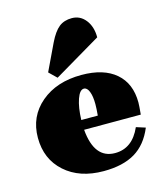

<svg xmlns="http://www.w3.org/2000/svg" viewBox="-108 -792 765 887"><g transform="rotate(-15 274.0 -348.5)"><path d="M184 -460 148 -495 209 -623Q232 -670 256.5 -689.5Q281 -709 318 -709Q358 -709 383.5 -676.5Q409 -644 409 -593ZM279 12Q164 12 94 -50.5Q24 -113 24 -215Q24 -317 99 -380.5Q174 -444 293 -444Q399 -444 457 -394Q515 -344 515 -253Q515 -238 511 -196H240Q252 -55 351 -55Q434 -55 474 -146L518 -132Q487 -57 429 -22.5Q371 12 279 12ZM288 -380Q268 -380 254.5 -341.5Q241 -303 239 -243H318Q321 -276 321 -297Q321 -335 312 -357.5Q303 -380 288 -380Z"/></g></svg>

Font: Arapey Black
Style: Regular
Weight: 900
Designer: Eduardo Rodriguez Tunni
Foundry: Eduardo Rodriguez Tunni
Version: Version 4.000